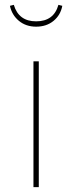

<svg xmlns="http://www.w3.org/2000/svg" viewBox="-20 -772 298 792"><path d="M129 -662Q87 -662 58 -686Q29 -710 21 -748L37 -752Q57 -684 129 -684Q202 -684 221 -752L237 -748Q230 -710 201 -686Q172 -662 129 -662ZM140 -519V0H118V-519Z"/></svg>

Font: FiraGO Thin
Style: Regular
Weight: 100
Designer: bBox Type
Foundry: bBox Type GmbH
Version: Version 1.001;PS 001.001;hotconv 1.0.88;makeotf.lib2.5.64775